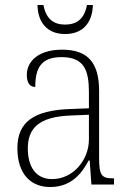

<svg xmlns="http://www.w3.org/2000/svg" viewBox="-20 -743 524 773"><path d="M242 -606C315 -606 352 -653 354 -723H330C320 -666 288 -644 242 -644C196 -644 165 -667 155 -723H131C132 -653 170 -606 242 -606ZM182 10C268 10 310 -46 337 -97H341L348 0H439V-25H435C388 -25 379 -38 379 -109V-377C379 -489 335 -543 230 -543C131 -543 88 -493 88 -442C88 -409 100 -393 122 -393C122 -470 146 -513 228 -513C319 -513 338 -460 338 -371V-307L262 -304C117 -299 50 -252 50 -147C50 -40 106 10 182 10ZM190 -22C121 -22 92 -76 92 -145C92 -225 134 -273 265 -278L338 -281V-181C338 -101 276 -22 190 -22Z"/></svg>

Font: Noto Serif Thai SemiCondensed ExtraLight
Style: Regular
Weight: 200
Width: 4
Designer: Monotype Design Team
Foundry: Monotype Imaging Inc.
Version: Version 2.002